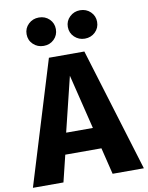

<svg xmlns="http://www.w3.org/2000/svg" viewBox="-111 -1017 840 1089"><g transform="rotate(-10 308.5 -473.0)"><path d="M410.3 -153.3H202.1L164.6 0H-11.3L206.2 -710.8H410.3L627.7 0H447.7ZM228.7 -275.4H382.6L305.6 -589.7ZM189.2 -782.1Q153.8 -782.1 129.2 -805.6Q104.6 -829.2 104.6 -864.1Q104.6 -898.5 129.2 -922.1Q153.8 -945.6 189.2 -945.6Q225.1 -945.6 249.2 -922.1Q273.3 -898.5 273.3 -864.1Q273.3 -829.2 249.2 -805.6Q225.1 -782.1 189.2 -782.1ZM426.2 -782.1Q391.8 -782.1 366.9 -805.6Q342.1 -829.2 342.1 -864.1Q342.1 -898.5 366.9 -922.1Q391.8 -945.6 426.2 -945.6Q462.1 -945.6 486.4 -922.1Q510.8 -898.5 510.8 -864.1Q510.8 -829.2 486.4 -805.6Q462.1 -782.1 426.2 -782.1Z"/></g></svg>

Font: Fira Code
Style: Bold
Weight: 700
Monospace: yes
Designer: Carrois Corporate, Edenspiekermann AG, Nikita Prokopov
Foundry: Carrois Corporate, Edenspiekermann AG, Nikita Prokopov
Version: Version 6.000; ttfautohint (v1.8.2) -l 8 -r 50 -G 200 -x 14 